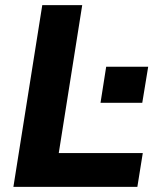

<svg xmlns="http://www.w3.org/2000/svg" viewBox="-20 -725 613 745"><path d="M32 0 144 -705H299L208 -131H534L513 0ZM370 -326 392 -466H555L532 -326Z"/></svg>

Font: Nunito Sans 12pt ExtraLight 12pt ExtraBold
Style: Italic
Weight: 800
Italic angle: -9°
Version: Version 3.101;gftools[0.9.27]